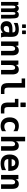

<svg xmlns="http://www.w3.org/2000/svg" viewBox="2592 -3416 838 6061"><g transform="rotate(90 3010.5 -385.0)"><path d="M40 0H157.2V-351.1C157.2 -391.6 160.2 -418.9 166.5 -432.6C172.9 -446.3 184.1 -453.1 200.2 -453.1C216.3 -453.1 228 -446.3 234.4 -432.1C240.7 -418 244.1 -391.1 244.1 -351.1V0H359.9V-351.1C359.9 -392.1 363.3 -418 369.6 -431.6C375.5 -444.8 385.3 -453.1 403.8 -453.1C420.4 -453.1 431.2 -446.3 437.5 -432.1C443.8 -418 446.8 -394 446.8 -351.1V0H564V-308.1C564 -409.2 555.7 -477.1 537.1 -511.2C520.5 -542 487.8 -560.1 440.4 -560.1C414.6 -560.1 394.5 -554.7 377.9 -543.5C361.3 -532.2 347.7 -515.1 336.9 -492.2C333 -511.2 321.8 -527.3 303.7 -540.5C285.6 -553.7 265.1 -560.1 243.7 -560.1C220.2 -560.1 199.2 -552.7 183.1 -541.5C165 -528.8 152.3 -511.7 144 -490.2L129.9 -546.9H40Z M763.7 -663.6H849.6C858.9 -663.6 864.3 -668.9 864.3 -678.2V-769C864.3 -778.3 858.9 -783.7 849.6 -783.7H763.7C754.4 -783.7 749 -778.3 749 -769V-678.2C749 -668.9 754.4 -663.6 763.7 -663.6ZM956.5 -663.6H1042.5C1051.8 -663.6 1057.1 -668.9 1057.1 -678.2V-769C1057.1 -778.3 1051.8 -783.7 1042.5 -783.7H956.5C947.3 -783.7 941.9 -778.3 941.9 -769V-678.2C941.9 -668.9 947.3 -663.6 956.5 -663.6ZM843.3 14.2C879.9 14.2 907.7 7.8 935.1 -5.4C962.9 -18.6 986.3 -37.1 1004.4 -61C1005.9 -47.9 1008.8 -34.7 1010.7 -28.3C1013.2 -21.5 1018.6 -9.8 1024.4 0H1166C1161.1 -7.3 1155.3 -18.6 1152.3 -28.3C1150.4 -34.7 1147.5 -47.9 1145.5 -61C1144.5 -69.3 1143.1 -83.5 1142.1 -96.2C1141.6 -105 1141.1 -120.1 1141.1 -133.8C1141.1 -157.2 1143.6 -278.3 1143.6 -314.5C1143.6 -415.5 1124.5 -470.7 1088.9 -505.4C1055.2 -538.1 999.5 -560.5 908.7 -560.5C866.2 -560.5 825.2 -555.7 798.8 -550.8C766.6 -544.9 729.5 -533.2 702.6 -522V-399.9C737.3 -418.9 772.5 -433.1 803.2 -441.4C835 -449.7 869.1 -454.1 899.9 -454.1C933.6 -454.1 959.5 -448.7 976.6 -436.5C992.2 -425.3 1001.5 -407.7 1001.5 -383.8V-359.9H902.3C815.9 -359.9 752 -344.7 710.4 -314.5C668 -283.2 648.4 -234.9 648.4 -172.9C648.4 -113.8 666 -67.9 700.7 -35.2C735.4 -2.4 784.7 14.2 843.3 14.2ZM883.3 -85C856.9 -85 837.4 -92.3 822.8 -106.9C808.1 -121.6 800.8 -140.6 800.8 -167C800.8 -198.7 811.5 -222.7 832.5 -236.3C853.5 -250 891.1 -256.8 944.3 -256.8H1001.5V-247.1C1001.5 -195.8 991.2 -156.2 970.2 -127.9C949.2 -99.1 919.4 -85 883.3 -85Z M1288.1 0H1430.2V-313C1430.2 -357.4 1438.5 -387.2 1452.6 -409.2C1467.3 -432.1 1486.8 -443.8 1514.6 -443.8C1538.1 -443.8 1557.1 -435.5 1568.4 -418.5C1579.6 -401.4 1585 -372.6 1585 -333V0H1727.1V-355C1727.1 -422.9 1713.9 -474.1 1687.5 -508.8C1661.1 -543 1621.6 -560.1 1570.8 -560.1C1535.2 -560.1 1506.3 -551.8 1481.9 -535.2C1457.5 -518.6 1440.4 -495.1 1430.2 -464.8L1416 -546.9H1288.1Z M1890.1 0H2032.2V-313C2032.2 -357.4 2040.5 -387.2 2054.7 -409.2C2069.3 -432.1 2088.9 -443.8 2116.7 -443.8C2140.1 -443.8 2159.2 -435.5 2170.4 -418.5C2181.6 -401.4 2187 -372.6 2187 -333V0H2329.1V-355C2329.1 -422.9 2315.9 -474.1 2289.6 -508.8C2263.2 -543 2223.6 -560.1 2172.9 -560.1C2137.2 -560.1 2108.4 -551.8 2084 -535.2C2059.6 -518.6 2042.5 -495.1 2032.2 -464.8L2018.1 -546.9H1890.1Z M2793 3.9H2947.3V-106H2833C2801.3 -106 2778.3 -114.7 2765.1 -132.8C2752 -150.9 2745.1 -181.2 2745.1 -224.1V-759.8H2457V-649.9H2602.1V-224.1C2602.1 -142.6 2616.7 -84 2646.5 -48.8C2676.3 -13.7 2725.1 3.9 2793 3.9Z M3230.5 -611.8H3344.2C3353.5 -611.8 3358.9 -617.2 3358.9 -626.5V-764.2C3358.9 -773.4 3353.5 -778.8 3344.2 -778.8H3230.5C3221.2 -778.8 3215.8 -773.4 3215.8 -764.2V-626.5C3215.8 -617.2 3221.2 -611.8 3230.5 -611.8ZM3406.7 5.9H3561V-104H3446.8C3415 -104 3392.1 -112.8 3378.9 -130.9C3365.7 -148.9 3358.9 -179.2 3358.9 -222.2V-546.9H3100.1V-437H3215.8V-222.2C3215.8 -140.6 3230.5 -82 3260.3 -46.9C3290 -11.7 3338.9 5.9 3406.7 5.9Z M3955.1 14.2C3988.8 14.2 4015.6 10.3 4043 3.4C4070.3 -3.4 4094.7 -12.7 4120.6 -27.8V-159.2C4097.7 -138.7 4072.8 -125 4052.2 -117.2C4028.3 -107.9 4002 -103 3974.6 -103C3927.7 -103 3892.1 -117.7 3867.2 -147C3842.3 -176.3 3829.6 -218.3 3829.6 -272.9C3829.6 -327.6 3842.3 -369.6 3867.2 -399.4C3891.1 -427.7 3925.8 -443.8 3974.1 -443.8C4002 -443.8 4029.3 -438.5 4052.2 -429.7C4075.2 -420.9 4099.6 -406.2 4120.6 -388.2V-519C4093.8 -533.2 4066.4 -543.9 4039.6 -550.8C4012.2 -557.6 3984.4 -561 3953.6 -561C3870.6 -561 3804.2 -535.6 3756.3 -484.9C3708.5 -433.6 3684.6 -363.3 3684.6 -272.9C3684.6 -183.1 3708.5 -112.8 3755.9 -62C3803.2 -11.2 3868.7 14.2 3955.1 14.2Z M4298.3 0H4440.4V-313C4440.4 -353.5 4447.8 -385.7 4462.4 -408.7C4477.1 -431.6 4497.1 -442.9 4524.4 -442.9C4548.3 -442.9 4567.4 -434.6 4578.6 -417.5C4589.8 -400.4 4595.2 -372.6 4595.2 -333V0H4737.3V-355C4737.3 -422.9 4724.1 -474.1 4697.8 -508.8C4671.4 -543 4631.8 -560.1 4581.1 -560.1C4545.4 -560.1 4516.6 -551.8 4492.2 -535.2C4467.8 -518.6 4450.7 -495.1 4440.4 -464.8V-759.8H4298.3Z M5141.1 14.2C5176.3 14.2 5213.4 10.7 5248 3.9C5282.7 -2.9 5316.4 -13.2 5349.6 -26.9V-158.2C5312.5 -136.2 5279.3 -122.1 5249.5 -113.3C5217.8 -104 5185.1 -99.1 5151.9 -99.1C5102.5 -99.1 5064.9 -109.9 5040 -130.9C5015.1 -151.9 5002.4 -184.1 5002 -227.1H5372.6V-285.2C5372.6 -368.7 5351.6 -439 5305.7 -488.3C5259.8 -537.6 5194.3 -560.1 5117.7 -560.1C5035.6 -560.1 4972.7 -534.2 4926.3 -482.4C4879.9 -430.7 4856.4 -360.8 4856.4 -270.5C4856.4 -179.2 4880.4 -109.4 4929.2 -59.6C4977.5 -10.3 5046.4 14.2 5141.1 14.2ZM5003.4 -334C5006.8 -370.6 5018.6 -399.4 5038.1 -419.4C5057.6 -439.5 5083.5 -449.2 5117.7 -449.2C5153.8 -449.2 5182.1 -438.5 5199.7 -420.4C5217.8 -401.9 5228 -372.1 5228.5 -334.5Z M5502.4 0H5644.5V-313C5644.5 -357.4 5652.8 -387.2 5667 -409.2C5681.6 -432.1 5701.2 -443.8 5729 -443.8C5752.4 -443.8 5771.5 -435.5 5782.7 -418.5C5793.9 -401.4 5799.3 -372.6 5799.3 -333V0H5941.4V-355C5941.4 -422.9 5928.2 -474.1 5901.9 -508.8C5875.5 -543 5835.9 -560.1 5785.2 -560.1C5749.5 -560.1 5720.7 -551.8 5696.3 -535.2C5671.9 -518.6 5654.8 -495.1 5644.5 -464.8L5630.4 -546.9H5502.4Z"/></g></svg>

Font: Hack
Style: Bold
Weight: 700
Monospace: yes
Designer: Christopher Simpkins
Foundry: Christopher Simpkins
Version: Version 2.010